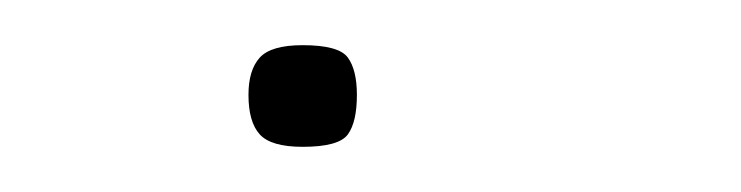

<svg xmlns="http://www.w3.org/2000/svg" viewBox="-20 -311 328 85"><path d="M138 -269Q138 -257 134 -251.5Q130 -246 114 -246Q100 -246 95 -251.5Q90 -257 90 -269Q90 -280 95 -285.5Q100 -291 114 -291Q130 -291 134 -285.5Q138 -280 138 -269Z"/></svg>

Font: Glory Thin
Style: Regular
Weight: 100
Designer: Robert Leuschke
Foundry: Robert Leuschke
Version: Version 1.011